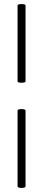

<svg xmlns="http://www.w3.org/2000/svg" viewBox="-20 -758 208 940"><path d="M66 -360V-731Q66 -738 85.5 -738Q105 -738 105 -731V-360Q105 -353 85.5 -353Q66 -353 66 -360ZM66 154V-216Q66 -224 85.5 -224Q105 -224 105 -216V154Q105 162 85.5 162Q66 162 66 154Z"/></svg>

Font: Cormorant
Style: Regular
Weight: 400
Designer: Christian Thalmann (Catharsis Fonts)
Version: Version 1.000;PS 001.000;hotconv 1.0.70;makeotf.lib2.5.58329